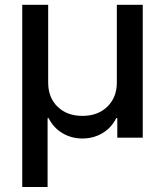

<svg xmlns="http://www.w3.org/2000/svg" viewBox="-20 -565 677 788"><path d="M71.3 202.6V-545.4H177.7V-226.1Q177.7 -164.6 216.3 -127Q254.9 -89.4 318.4 -89.4Q381.8 -89.4 420.7 -127.4Q459.5 -165.5 459.5 -226.1V-545.4H565.9V0H461.4V-80.1H457Q437 -40 400.1 -18.3Q363.3 3.4 318.4 3.4Q273.4 3.4 236.6 -18.3Q199.7 -40 179.7 -80.1H175.3V202.6Z"/></svg>

Font: Karasuma Gothic
Style: Regular
Weight: 500
Designer: Rasmus Andersson / Ryoko Nishizuka
Foundry: Genbu
Version: Version 1.00